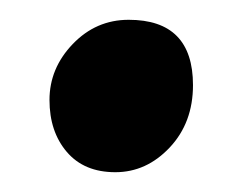

<svg xmlns="http://www.w3.org/2000/svg" viewBox="-20 -168 245 194"><path d="M110 -148Q175 -148 175 -82Q175 -44 151.5 -19Q128 6 96.5 6Q65 6 47.5 -14.5Q30 -35 30 -67Q30 -99 53.5 -123.5Q77 -148 110 -148Z"/></svg>

Font: Acme
Style: Regular
Weight: 400
Designer: Juan Pablo del Peral
Foundry: Juan Pablo del Peral
Version: Version 1.002